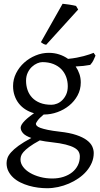

<svg xmlns="http://www.w3.org/2000/svg" viewBox="-20 -747 528 1011"><path d="M336.9 -293Q336.9 -318.8 328.4 -342Q319.8 -365.2 303 -382.6Q286.1 -399.9 261 -409.9Q235.8 -419.9 203.1 -419.9Q190.9 -419.9 176 -413.6Q161.1 -407.2 147.9 -395Q134.8 -382.8 126 -364.3Q117.2 -345.7 117.2 -321.8Q117.2 -295.9 125.2 -272.7Q133.3 -249.5 149.7 -232.4Q166 -215.3 191.2 -205.3Q216.3 -195.3 251 -195.3Q265.1 -195.3 280.5 -201.4Q295.9 -207.5 308.3 -220Q320.8 -232.4 328.9 -250.5Q336.9 -268.6 336.9 -293ZM252.9 2Q234.4 0 218.8 -2.4Q203.1 -4.9 189.5 -7.8Q154.3 11.2 134 26.4Q113.8 41.5 103.5 53.5Q93.3 65.4 90.6 75.2Q87.9 85 87.9 92.8Q87.9 113.3 101.6 131.6Q115.2 149.9 138.2 163.3Q161.1 176.8 191.4 184.8Q221.7 192.9 254.9 192.9Q287.6 192.9 314.5 184.1Q341.3 175.3 360.4 159.9Q379.4 144.5 389.9 123.3Q400.4 102.1 400.4 76.7Q400.4 63 394 51.5Q387.7 40 371.1 30.8Q354.5 21.5 325.9 14.2Q297.4 6.8 252.9 2ZM405.3 -313Q405.3 -275.4 388.4 -244.4Q371.6 -213.4 344.2 -191.2Q316.9 -168.9 282.2 -156.5Q247.6 -144 211.9 -144H210Q186.5 -124.5 177.7 -111.6Q168.9 -98.6 168.9 -95.7Q168.9 -89.8 174.1 -84.2Q179.2 -78.6 193.1 -73.5Q207 -68.4 231.4 -63.2Q255.9 -58.1 293.9 -53.7Q347.2 -47.9 381.8 -36.1Q416.5 -24.4 437 -9Q457.5 6.3 465.6 23.9Q473.6 41.5 473.6 58.6Q473.6 85.4 463.4 109.6Q453.1 133.8 435.5 154.3Q418 174.8 394 191.4Q370.1 208 342.8 219.7Q315.4 231.4 286.1 237.8Q256.8 244.1 228 244.1Q205.1 244.1 180.7 241Q156.2 237.8 132.3 231Q108.4 224.1 87.2 213.6Q65.9 203.1 49.8 188.2Q33.7 173.3 24.2 154.5Q14.6 135.7 14.6 111.8Q14.6 99.1 19.3 85.2Q23.9 71.3 38.1 55.2Q52.2 39.1 77.6 20.5Q103 2 145 -20.5Q113.3 -31.7 101.1 -45.9Q88.9 -60.1 88.9 -74.7Q88.9 -78.6 91.3 -85.2Q93.8 -91.8 101.3 -101.3Q108.9 -110.8 122.8 -123Q136.7 -135.3 159.2 -150.9Q134.3 -157.7 114 -170.7Q93.8 -183.6 79.3 -201.9Q64.9 -220.2 56.9 -243.4Q48.8 -266.6 48.8 -293.9Q48.8 -329.6 64.9 -361.6Q81.1 -393.6 107.4 -417.2Q133.8 -440.9 167.5 -454.8Q201.2 -468.8 236.8 -468.8Q266.1 -468.8 291.7 -460.4Q317.4 -452.1 338.4 -437Q363.8 -439.5 384.3 -443.4Q404.8 -447.3 421.1 -451.7Q437.5 -456.1 450.2 -460.4Q462.9 -464.8 473.1 -468.8L482.9 -454.1Q477.1 -440.4 471.7 -429Q466.3 -417.5 455.1 -405.3Q436.5 -401.9 418.7 -399.9Q400.9 -397.9 378.4 -397Q391.1 -378.4 398.2 -357.4Q405.3 -336.4 405.3 -313ZM223.1 -511.2Q214.4 -512.7 207.5 -516.6Q200.7 -520.5 195.3 -524.9L309.6 -727.1Q315.4 -726.6 325 -725.3Q334.5 -724.1 345 -722.7Q355.5 -721.2 365.2 -719.2Q375 -717.3 380.4 -715.8L391.6 -696.8Z"/></svg>

Font: Gentium Plus Viet
Style: Regular
Weight: 400
Designer: J. Victor Gaultney, Annie Olsen, Iska Routamaa, Becca Hirsbrunner
Foundry: SIL International
Version: Version 5.000